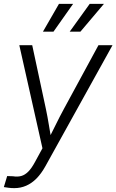

<svg xmlns="http://www.w3.org/2000/svg" viewBox="-32 -762 599 988"><path d="M-12.2 200.7 4.9 144 34.7 145Q58.1 148.9 77.4 143.6Q96.7 138.2 113.8 120.8Q130.9 103.5 147.9 71.8L186.5 1L67.4 -529.3H133.8L204.1 -201.7Q212.9 -160.2 219.5 -118.9Q226.1 -77.6 233.4 -37.1H213.4Q233.9 -77.6 254.2 -118.9Q274.4 -160.2 296.9 -201.7L474.6 -529.3H546.9L201.2 94.2Q180.2 131.8 155.8 156.5Q131.3 181.2 102.8 193.6Q74.2 206.1 41.5 206.1Q25.9 206.1 12.5 204.3Q-1 202.6 -12.2 200.7ZM243.2 -599.1H189L271.5 -742.2H344.2ZM381.8 -599.1H326.7L429.7 -742.2H502.9Z"/></svg>

Font: Inter 24pt Light
Style: Italic
Weight: 300
Italic angle: -9.3988°
Designer: Rasmus Andersson
Foundry: rsms
Version: Version 4.001;git-66647c0bb